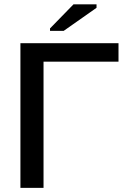

<svg xmlns="http://www.w3.org/2000/svg" viewBox="-20 -894 590 913"><path d="M187 -600.6V-0.5H77.1V-688.5H543.5V-600.6ZM439 -856.9 282.7 -747.1H217.8V-758.8L329.6 -873.5H439Z"/></svg>

Font: Arimo Medium
Style: Regular
Weight: 500
Designer: Steve Matteson
Foundry: Monotype Imaging Inc.
Version: Version 1.33